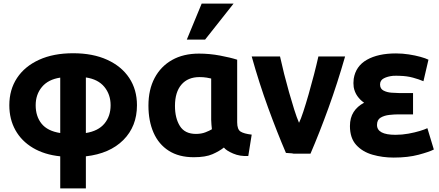

<svg xmlns="http://www.w3.org/2000/svg" viewBox="-20 -849 2450 1071"><path d="M388 -552Q278 -552 198 -515.5Q118 -479 75 -414Q32 -349 32 -262Q32 -184 66 -123Q100 -62 164 -24Q228 14 316 23V202H459V23Q592 8 668 -68Q744 -144 744 -262Q744 -349 701 -414Q658 -479 578 -515.5Q498 -552 388 -552ZM597 -262Q597 -201 562.5 -159.5Q528 -118 459 -107V-417Q527 -407 562 -364.5Q597 -322 597 -262ZM179 -262Q179 -322 214 -364Q249 -406 316 -416V-107Q245 -118 212 -159Q179 -200 179 -262Z M1229 -26Q1242 -9 1280.5 7.5Q1319 24 1365 21L1384 -98Q1341 -103 1322 -115Q1303 -127 1303 -167V-516Q1266 -528 1207.5 -539Q1149 -550 1090 -550Q1003 -550 940 -514.5Q877 -479 842.5 -414Q808 -349 808 -260Q808 -174 836.5 -109Q865 -44 921.5 -8Q978 28 1061 28Q1127 28 1165.5 11Q1204 -6 1229 -26ZM1158 -181Q1158 -167 1159.5 -153.5Q1161 -140 1162 -128Q1149 -120 1126 -111Q1103 -102 1073 -102Q1011 -102 983.5 -146Q956 -190 956 -258Q956 -335 992 -377Q1028 -419 1093 -419Q1114 -419 1133 -416Q1152 -413 1158 -411ZM1124 -628 1283 -829H1105L1022 -628Z M1648 -164Q1635 -194 1621 -238.5Q1607 -283 1592.5 -334Q1578 -385 1565 -436.5Q1552 -488 1542 -534H1384Q1426 -384 1476 -247Q1526 -110 1575 4Q1583 5 1596.5 5.5Q1610 6 1617 8H1712Q1762 -108 1812 -246Q1862 -384 1905 -534H1756Q1746 -489 1731.5 -433Q1717 -377 1701.5 -323Q1686 -269 1672 -226.5Q1658 -184 1648 -164Z M2186 -97Q2083 -97 2083 -152Q2083 -181 2103.5 -193Q2124 -205 2152 -208Q2180 -211 2202 -211H2284V-330H2205Q2188 -330 2163 -332Q2138 -334 2119 -344Q2100 -354 2100 -378Q2100 -401 2121 -412Q2142 -423 2172 -426Q2190 -427 2210 -426Q2250 -425 2283 -416Q2316 -407 2342 -396L2370 -516Q2354 -524 2325 -532Q2296 -540 2260.5 -545.5Q2225 -551 2189 -551Q2089 -551 2026.5 -515.5Q1964 -480 1953 -409Q1950 -385 1953 -363Q1958 -335 1973.5 -313Q1989 -291 2011 -276Q1973 -256 1952.5 -224Q1932 -192 1932 -146Q1932 -79 1967 -40.5Q2002 -2 2058 14Q2114 30 2176 30Q2256 30 2315.5 14Q2375 -2 2400 -15L2364 -134Q2350 -127 2322 -118.5Q2294 -110 2258.5 -103.5Q2223 -97 2186 -97Z"/></svg>

Font: Repo Bold
Style: Bold
Weight: 700
Designer: Stefan Peev
Foundry: Context Ltd
Version: Version 1.502